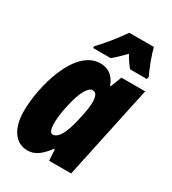

<svg xmlns="http://www.w3.org/2000/svg" viewBox="-189 -872 880 982"><g transform="rotate(30 250.5 -381.0)"><path d="M161 -624 159 -612H263C281 -626 304 -648 333 -678C349 -650 364 -628 378 -612H477L480 -626C460 -668 435 -733 426 -772H281C243 -718 204 -668 161 -624ZM129 10C180 10 211 -23 245 -66H249L253 0H383L501 -553H361L335 -487H332C312 -543 275 -563 233 -563C81 -563 14 -298 14 -156C14 -54 58 10 129 10ZM201 -125C187 -125 179 -144 179 -181C179 -252 215 -424 266 -424C286 -424 296 -407 296 -370C296 -351 294 -327 280 -265C268 -208 244 -125 201 -125Z"/></g></svg>

Font: Noto Sans ExtraCondensed Black
Style: Italic
Weight: 900
Width: 2
Italic angle: -12°
Designer: Monotype Design Team
Foundry: Monotype Imaging Inc.
Version: Version 2.013